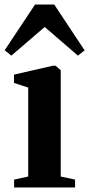

<svg xmlns="http://www.w3.org/2000/svg" viewBox="-40 -824 392 844"><path d="M22 0V-34.5L84 -48V-439L21.5 -459.5V-496L192 -535H204L227 -515.5V-48L290 -34.5V0ZM10 -579.5 -19.5 -603 114 -804H198.5L332 -602.5L302.5 -579.5L156.5 -705.5Z"/></svg>

Font: Merriweather 96pt
Style: Bold
Weight: 700
Version: Version 2.100